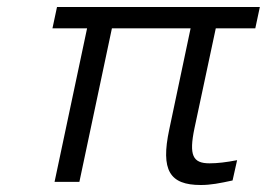

<svg xmlns="http://www.w3.org/2000/svg" viewBox="-20 -520 763 549"><path d="M723 -500H143L130 -439H229L136 0H207L300 -439H525L464 -150C439 -33 465 9 554 9C583 9 608 4 645 -4L658 -62C627 -56 602 -53 579 -53C531 -53 520 -76 536 -153L597 -439H710Z"/></svg>

Font: LT Wave Text Light Italic
Style: Regular
Weight: 300
Designer: Daniel Lyons
Version: Version 2.5 (Glyphs App)